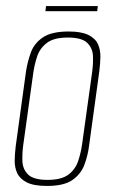

<svg xmlns="http://www.w3.org/2000/svg" viewBox="-20 -607 380 634"><path d="M135 7Q92 7 69 -4.5Q46 -16 37 -35Q28 -54 28.5 -77.5Q29 -101 32 -125L66 -372Q71 -404 82 -434Q93 -464 121.5 -483.5Q150 -503 207 -503Q249 -503 272 -491.5Q295 -480 303.5 -461Q312 -442 311.5 -419Q311 -396 308 -372L274 -125Q270 -93 258.5 -62.5Q247 -32 219 -12.5Q191 7 135 7ZM137 -13Q183 -13 206 -30.5Q229 -48 238 -75Q247 -102 251 -130L284 -367Q288 -395 287 -421.5Q286 -448 268 -465.5Q250 -483 204 -483Q158 -483 135 -465.5Q112 -448 103 -421.5Q94 -395 90 -367L57 -130Q53 -102 54 -75Q55 -48 73 -30.5Q91 -13 137 -13ZM130 -570 132 -587H303L301 -570Z"/></svg>

Font: Alumni Sans Thin Thin
Style: Italic
Weight: 250
Italic angle: -8°
Version: Version 1.016